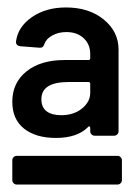

<svg xmlns="http://www.w3.org/2000/svg" viewBox="-20 -728 370 515"><path d="M217 -567Q222 -567 222 -572V-583Q222 -609 204.5 -625.5Q187 -642 158 -642Q137 -642 120.5 -633Q104 -624 99 -610Q96 -599 86 -600L34 -604Q22 -606 23 -617Q28 -656 65.5 -682Q103 -708 157 -708Q219 -708 258.5 -675.5Q298 -643 298 -595V-376Q298 -371 294.5 -367.5Q291 -364 286 -364H234Q229 -364 225.5 -367.5Q222 -371 222 -376V-385Q222 -388 220 -389Q218 -390 216 -387Q187 -358 130 -358Q76 -358 44.5 -383Q13 -408 13 -455Q13 -506 51 -536.5Q89 -567 153 -567ZM222 -479V-503Q222 -508 217 -508H164Q91 -508 91 -462Q91 -440 105 -429.5Q119 -419 144 -419Q178 -419 200 -437Q222 -455 222 -479ZM25 -310H295Q300 -310 303.5 -306.5Q307 -303 307 -298V-245Q307 -240 303.5 -236.5Q300 -233 295 -233H25Q20 -233 16.5 -236.5Q13 -240 13 -245V-298Q13 -303 16.5 -306.5Q20 -310 25 -310Z"/></svg>

Font: UMi
Style: Bold
Weight: 700
Designer: Peter Middis
Foundry: We Are UMi
Version: Version 1.0